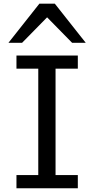

<svg xmlns="http://www.w3.org/2000/svg" viewBox="-20 -1011 516 1031"><path d="M397.9 -712.9V-642.1H278.3V-70.8H397.9V0H68.4V-70.8H185.5V-642.1H68.4V-712.9ZM25.4 -781.2 191.4 -991.2H274.4L440.4 -781.2H367.2L232.9 -918L98.6 -781.2Z"/></svg>

Font: Andika Basic
Style: Regular
Weight: 400
Designer: Annie Olsen & Victor Gaultney
Foundry: SIL International
Version: Version 1.000